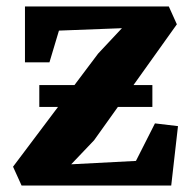

<svg xmlns="http://www.w3.org/2000/svg" viewBox="-20 -576 594 596"><path d="M358.5 -488.5 163 -481 133.5 -382.5H57.5V-556H504L529 -500.5L272 -140.5L201 -66L402 -76.5L461 -193L532.5 -184.5L511.5 0H47L20.5 -58.5L284.5 -409.5ZM102 -312H453V-244H102Z"/></svg>

Font: Merriweather Light 18pt ExtraBold
Style: Regular
Weight: 800
Version: Version 2.100